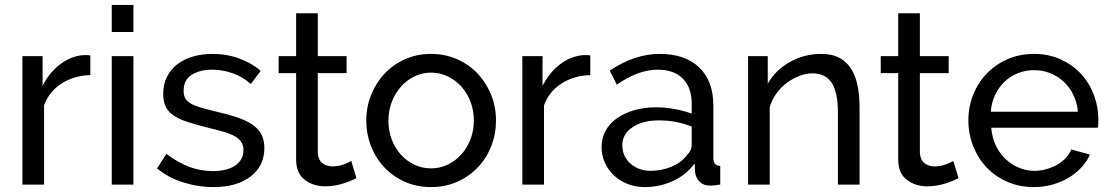

<svg xmlns="http://www.w3.org/2000/svg" viewBox="-20 -750 4509 780"><path d="M347 -445Q281 -443 230.5 -411Q180 -379 159 -322V0H71V-522H153V-401Q180 -455 224 -488.5Q268 -522 318 -526Q328 -526 335 -526Q342 -526 347 -525Z M434 0V-522H522V0ZM434 -620V-730H522V-620Z M847 10Q784 10 723 -9.5Q662 -29 618 -66L656 -125Q702 -90 748 -72.5Q794 -55 845 -55Q902 -55 935.5 -77.5Q969 -100 969 -141Q969 -160 960 -173.5Q951 -187 933 -197Q915 -207 887 -215Q859 -223 822 -232Q775 -244 741 -255Q707 -266 685 -281Q663 -296 653 -317Q643 -338 643 -369Q643 -408 658.5 -438.5Q674 -469 701 -489.5Q728 -510 764.5 -520.5Q801 -531 843 -531Q902 -531 953 -512Q1004 -493 1039 -462L999 -409Q966 -438 925 -452.5Q884 -467 841 -467Q793 -467 759.5 -446.5Q726 -426 726 -381Q726 -363 732.5 -351Q739 -339 754 -330Q769 -321 792.5 -314Q816 -307 849 -299Q901 -287 939.5 -274.5Q978 -262 1003.5 -245Q1029 -228 1041.5 -205Q1054 -182 1054 -149Q1054 -76 998 -33Q942 10 847 10Z M1428 -26Q1420 -22 1407 -16.5Q1394 -11 1377.5 -5.5Q1361 0 1341.5 3.5Q1322 7 1301 7Q1253 7 1218 -19.5Q1183 -46 1183 -102V-453H1112V-522H1183V-696H1271V-522H1388V-453H1271V-129Q1273 -100 1290 -87Q1307 -74 1330 -74Q1356 -74 1377.5 -82.5Q1399 -91 1407 -96Z M1731 10Q1672 10 1623.5 -12Q1575 -34 1540.5 -71Q1506 -108 1487 -157Q1468 -206 1468 -260Q1468 -315 1487.5 -364Q1507 -413 1541.5 -450Q1576 -487 1624.5 -509Q1673 -531 1731 -531Q1789 -531 1838 -509Q1887 -487 1921.5 -450Q1956 -413 1975.5 -364Q1995 -315 1995 -260Q1995 -206 1976 -157Q1957 -108 1922 -71Q1887 -34 1838.5 -12Q1790 10 1731 10ZM1558 -259Q1558 -218 1571.5 -183Q1585 -148 1608.5 -122Q1632 -96 1663.5 -81Q1695 -66 1731 -66Q1767 -66 1798.5 -81Q1830 -96 1854 -122.5Q1878 -149 1891.5 -184.5Q1905 -220 1905 -261Q1905 -301 1891.5 -336.5Q1878 -372 1854 -398.5Q1830 -425 1798.5 -440Q1767 -455 1731 -455Q1695 -455 1663.5 -439.5Q1632 -424 1608.5 -397.5Q1585 -371 1571.5 -335.5Q1558 -300 1558 -259Z M2378 -445Q2312 -443 2261.5 -411Q2211 -379 2190 -322V0H2102V-522H2184V-401Q2211 -455 2255 -488.5Q2299 -522 2349 -526Q2359 -526 2366 -526Q2373 -526 2378 -525Z M2599 10Q2562 10 2530 -2.5Q2498 -15 2474.5 -37Q2451 -59 2437.5 -88.5Q2424 -118 2424 -153Q2424 -189 2440 -218.5Q2456 -248 2485.5 -269Q2515 -290 2555.5 -302Q2596 -314 2644 -314Q2682 -314 2721 -307Q2760 -300 2790 -288V-330Q2790 -394 2754 -430.5Q2718 -467 2652 -467Q2573 -467 2486 -406L2457 -463Q2558 -531 2660 -531Q2763 -531 2820.5 -476Q2878 -421 2878 -321V-108Q2878 -77 2906 -76V0Q2892 2 2883 3Q2874 4 2864 4Q2838 4 2822.5 -11.5Q2807 -27 2804 -49L2802 -86Q2767 -39 2713.5 -14.5Q2660 10 2599 10ZM2622 -56Q2669 -56 2709.5 -73.5Q2750 -91 2771 -120Q2790 -139 2790 -159V-236Q2726 -261 2657 -261Q2591 -261 2549.5 -233Q2508 -205 2508 -160Q2508 -138 2516.5 -119Q2525 -100 2540.5 -86Q2556 -72 2577 -64Q2598 -56 2622 -56Z M3472 0H3384V-292Q3384 -376 3358.5 -414Q3333 -452 3281 -452Q3254 -452 3227 -441.5Q3200 -431 3176 -413Q3152 -395 3134 -370Q3116 -345 3107 -315V0H3019V-522H3099V-410Q3130 -465 3188.5 -498Q3247 -531 3316 -531Q3361 -531 3391 -514.5Q3421 -498 3439 -468.5Q3457 -439 3464.5 -399Q3472 -359 3472 -312Z M3874 -26Q3866 -22 3853 -16.5Q3840 -11 3823.5 -5.5Q3807 0 3787.5 3.5Q3768 7 3747 7Q3699 7 3664 -19.5Q3629 -46 3629 -102V-453H3558V-522H3629V-696H3717V-522H3834V-453H3717V-129Q3719 -100 3736 -87Q3753 -74 3776 -74Q3802 -74 3823.5 -82.5Q3845 -91 3853 -96Z M4180 10Q4121 10 4072 -11.5Q4023 -33 3988 -70Q3953 -107 3933.5 -156.5Q3914 -206 3914 -261Q3914 -316 3933.5 -365Q3953 -414 3988.5 -451Q4024 -488 4073 -509.5Q4122 -531 4181 -531Q4240 -531 4288.5 -509Q4337 -487 4371 -450.5Q4405 -414 4423.5 -365.5Q4442 -317 4442 -265Q4442 -254 4441.5 -245Q4441 -236 4440 -231H4007Q4010 -192 4025 -160Q4040 -128 4064 -105Q4088 -82 4118.5 -69Q4149 -56 4183 -56Q4207 -56 4230 -62.5Q4253 -69 4273 -80Q4293 -91 4308.5 -107Q4324 -123 4332 -143L4408 -122Q4395 -93 4372.5 -69Q4350 -45 4320.5 -27.5Q4291 -10 4255 0Q4219 10 4180 10ZM4359 -296Q4356 -333 4340.5 -364.5Q4325 -396 4301.5 -418Q4278 -440 4247 -452.5Q4216 -465 4181 -465Q4146 -465 4115 -452.5Q4084 -440 4060.5 -417.5Q4037 -395 4022.5 -364Q4008 -333 4005 -296Z"/></svg>

Font: PTCRaleway Medium
Style: Regular
Weight: 500
Designer: Matt McInerney, Pablo Impallari, Rodrigo Fuenzalida
Foundry: Matt McInerney, Pablo Impallari, Rodrigo Fuenzalida
Version: Version 3.000g; ttfautohint (v1.5) -l 8 -r 28 -G 28 -x 14 -D